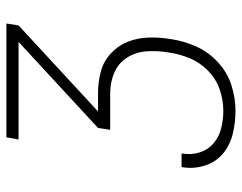

<svg xmlns="http://www.w3.org/2000/svg" viewBox="-100 -676 775 616"><g transform="rotate(-90 288.0 -367.5)"><path d="M241 0Q282 0 323 -13Q364 -26 397 -56.5Q430 -87 447.5 -126.5Q465 -166 471 -207Q477 -242 476 -278Q475 -314 462.5 -345.5Q450 -377 425 -400Q400 -423 367 -432Q334 -441 298 -441H239L515 -696L521 -735H156L149 -696H462L186 -441L180 -402H298Q333 -402 364 -388.5Q395 -375 412.5 -346.5Q430 -318 432 -283Q434 -248 428 -213Q423 -179 409.5 -146.5Q396 -114 369.5 -88Q343 -62 309 -50.5Q275 -39 241 -39Q212 -39 184.5 -46Q157 -53 136.5 -70.5Q116 -88 107.5 -115Q99 -142 104 -171V-173H61L60 -170Q54 -133 65.5 -97.5Q77 -62 104.5 -39.5Q132 -17 168 -8.5Q204 0 241 0Z"/></g></svg>

Font: Iosevka Sparkle XLtObl
Style: Regular
Weight: 200
Italic angle: -9°
Designer: Belleve Invis
Foundry: Belleve Invis
Version: Version 4.5.0; ttfautohint (v1.8.3)